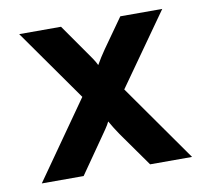

<svg xmlns="http://www.w3.org/2000/svg" viewBox="-63 -580 703 650"><g transform="rotate(-10 288.5 -255.5)"><path d="M30.2 0 216.2 -264.8 42.6 -511H186.4L257.2 -409.8Q265.7 -398.2 274.4 -385.1Q283.2 -372 288 -361.4Q294.1 -372.2 302.4 -385.4Q310.6 -398.5 318.6 -409.8L390.2 -511H534.4L360.4 -264.8L546.8 0H402.6L318.2 -119.2Q310.2 -130.7 302.1 -143.9Q294.1 -157.1 288 -167.6Q283.2 -157.1 274.1 -143.9Q265.1 -130.7 257.2 -119.5L174 0Z"/></g></svg>

Font: Overpass
Style: Regular
Weight: 400
Designer: Delve Withrington, Dave Bailey, Thomas Jockin
Foundry: Delve Fonts LLC
Version: Version 4.000